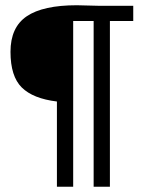

<svg xmlns="http://www.w3.org/2000/svg" viewBox="-20 -637 553 732"><path d="M273 -617 353 -615H488V-557H399V75H337V-557H259V75H197V-250Q106 -261 63 -303.5Q20 -346 20 -439.5Q20 -533 82 -575Q144 -617 273 -617Z"/></svg>

Font: Leckerli One
Style: Regular
Weight: 400
Version: Version 1.001